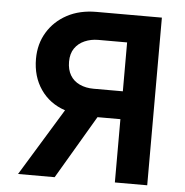

<svg xmlns="http://www.w3.org/2000/svg" viewBox="-51 -760 779 810"><g transform="rotate(5 338.0 -355.0)"><path d="M55 0 229 -285Q163 -307 125.5 -361.5Q88 -416 88 -491Q88 -554 118 -603.5Q148 -653 201 -681.5Q254 -710 325 -710H602V0H465V-268H393Q387 -268 380.5 -268Q374 -268 368 -268L210 0ZM465 -386V-593H343Q312 -593 285.5 -581.5Q259 -570 243.5 -547.5Q228 -525 228 -491Q228 -457 242 -433.5Q256 -410 282 -398Q308 -386 341 -386Z"/></g></svg>

Font: YasnoRaleway
Style: Bold
Weight: 700
Designer: Matt McInerney, Pablo Impallari, Rodrigo Fuenzalida
Foundry: Matt McInerney, Pablo Impallari, Rodrigo Fuenzalida
Version: Version 4.026